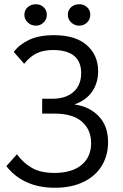

<svg xmlns="http://www.w3.org/2000/svg" viewBox="-20 -876 579 906"><path d="M490 -205Q490 -144 461 -95Q432 -46 375 -18Q318 10 239 10Q164 10 106.5 -16Q49 -42 10 -92L60 -148Q90 -107 131 -83.5Q172 -60 237 -60Q319 -60 364.5 -97.5Q410 -135 410 -201Q410 -264 366.5 -302Q323 -340 236 -340H179V-410H227Q290 -410 326.5 -442Q363 -474 363 -531Q363 -585 329.5 -612.5Q296 -640 230 -640Q187 -640 155 -625.5Q123 -611 94 -575L45 -631Q71 -666 117.5 -688Q164 -710 235 -710Q336 -710 389.5 -663Q443 -616 443 -540Q443 -485 415 -444Q387 -403 331 -383Q401 -374 445.5 -328Q490 -282 490 -205ZM95 -806Q95 -828 110.5 -842Q126 -856 149 -856Q171 -856 186 -842Q201 -828 201 -806Q201 -785 186 -770Q171 -755 149 -755Q127 -755 111 -770Q95 -785 95 -806ZM300 -806Q300 -828 315.5 -842Q331 -856 354 -856Q376 -856 391 -842Q406 -828 406 -806Q406 -785 391 -770Q376 -755 354 -755Q332 -755 316 -770Q300 -785 300 -806Z"/></svg>

Font: Tilda Sans
Style: Regular
Weight: 400
Designer: ParaType Ltd
Foundry: ParaType Ltd
Version: Version 1.002W